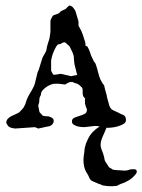

<svg xmlns="http://www.w3.org/2000/svg" viewBox="-20 -453 507 684"><path d="M289.6 -64Q289.1 -64.5 288.1 -67.1Q287.1 -69.8 286.1 -72.8Q285.2 -75.7 284.4 -78.1Q283.7 -80.6 283.7 -81.1Q282.7 -82.5 282.7 -85.2Q282.7 -87.9 282.7 -91.3Q282.7 -94.2 282.7 -97.2Q282.7 -100.1 283.7 -101.6Q276.9 -107.9 275.6 -113Q274.4 -118.2 274.4 -125V-135.3Q274.4 -136.2 273.4 -138.2Q272.5 -140.1 272 -141.1Q270.5 -142.1 266.4 -146.5Q262.2 -150.9 259.8 -151.9Q255.9 -155.3 250 -156.2Q244.1 -157.2 239.7 -160.6Q238.8 -160.6 235.1 -160.6Q231.4 -160.6 230.5 -161.1Q227.1 -160.2 222.4 -158Q217.8 -155.8 216.8 -154.8L211.9 -151.9L188 -154.8H176.3Q169.9 -154.8 163.1 -152.3Q156.2 -149.9 149.7 -146Q143.1 -142.1 137.5 -137Q131.8 -131.8 128.4 -126.5Q127.4 -125.5 126.5 -120.6Q125.5 -115.7 125.5 -114.7Q124.5 -111.8 122.6 -108.6Q120.6 -105.5 120.6 -101.6L119.6 -89.4L116.2 -76.7L120.6 -54.2Q120.6 -53.2 122.1 -51.8Q123.5 -50.3 125.5 -48.3Q130.9 -43 130.9 -42Q130.9 -41.5 132.6 -41Q134.3 -40.5 136.2 -40Q138.2 -39.6 140.1 -39.3Q142.1 -39.1 142.6 -39.1Q145.5 -39.1 150.4 -38.6Q155.3 -38.1 159.9 -36.1Q164.6 -34.2 168 -31Q171.4 -27.8 171.4 -22Q171.4 -16.1 167 -10.7Q162.6 -5.4 156.2 -3.4Q153.8 -2.9 148.4 -2Q143.1 -1 136.7 0.5Q130.4 2 124.5 3.2Q118.7 4.4 116.2 4.9L104.5 0L33.7 4.9Q27.3 3.9 22.7 2.9Q18.1 2 14.4 0Q10.7 -2 8.1 -5.4Q5.4 -8.8 2.4 -15.1Q2.4 -23.9 7.6 -29.5Q12.7 -35.2 20 -39.1Q27.3 -43 35.2 -46.1Q43 -49.3 47.9 -52.2Q47.9 -53.2 49.1 -54Q50.3 -54.7 51.3 -55.7Q55.7 -60.1 60.8 -65.9Q65.9 -71.8 68.4 -78.6Q68.8 -79.1 69.8 -81.5Q70.8 -84 71.8 -86.9Q72.8 -89.8 73.5 -92.3Q74.2 -94.7 74.2 -95.2Q79.6 -109.4 86.9 -120.8Q94.2 -132.3 99.6 -143.6Q100.1 -144 101.1 -146.5Q102.1 -148.9 103 -151.9Q104 -154.8 104.7 -157.2Q105.5 -159.7 105.5 -160.6L113.8 -195.3Q114.3 -195.8 115.2 -198Q116.2 -200.2 117.2 -202.6Q118.2 -205.1 118.9 -207Q119.6 -209 119.6 -209.5L128.4 -238.3Q131.3 -249 136 -256.1Q140.6 -263.2 145 -272.9L147.5 -287.1Q148.4 -289.1 149.4 -293.7Q150.4 -298.3 150.9 -298.8L156.2 -315.9Q156.2 -317.9 157 -321.3Q157.7 -324.7 158.2 -328.6Q158.7 -332.5 159.2 -336.2Q159.7 -339.8 159.7 -341.3V-378.4Q159.7 -379.9 160.9 -382.8Q162.1 -385.7 163.6 -388.9Q165 -392.1 167 -394.8Q168.9 -397.5 171.4 -398.9L188 -404.8Q189.5 -404.8 192.6 -408.4Q195.8 -412.1 196.8 -413.1L213.4 -420.9L226.1 -433.1Q234.4 -433.1 240 -426.5Q245.6 -419.9 249 -413.1Q249.5 -410.6 251.2 -405.3Q252.9 -399.9 254.6 -393.8Q256.3 -387.7 258.1 -382.3Q259.8 -377 259.8 -375V-360.8Q260.7 -359.9 261.7 -357.9Q262.7 -356 263.2 -355Q270 -343.8 274.9 -329.8Q279.8 -315.9 283.7 -301.8Q284.7 -292 284.9 -290.5Q285.2 -289.1 286.1 -289.1Q290.5 -289.1 292.7 -284.9Q294.9 -280.8 297.4 -275.4L303.2 -259.3Q303.2 -257.8 304.7 -254.6Q306.2 -251.5 308.1 -247.6Q310.1 -243.7 311.8 -240Q313.5 -236.3 314 -234.9Q314.5 -234.4 317.4 -230.5Q318.8 -228.5 319.8 -227.1Q320.3 -226.1 321.8 -221.9Q323.2 -217.8 324.7 -212.9Q326.2 -208 327.4 -203.9Q328.6 -199.7 328.6 -198.7Q331.1 -189 334.2 -179Q337.4 -168.9 342.8 -160.6Q342.8 -159.2 346.7 -154.5Q350.6 -149.9 351.1 -148.4L354 -135.3Q356 -127 357.9 -121.6Q359.9 -116.2 360.4 -110.8Q360.4 -109.4 361.6 -105Q362.8 -100.6 364.3 -95.5Q365.7 -90.3 366.9 -86.2Q368.2 -82 368.2 -81.1Q369.1 -75.7 373 -69.3Q377 -63 380.9 -61.5Q381.3 -61 384.5 -59.6Q387.7 -58.1 391.4 -56.4Q395 -54.7 398.2 -53.2Q401.4 -51.8 401.9 -51.8Q407.7 -47.9 412.8 -46.1Q418 -44.4 421.4 -42.2Q424.8 -40 426.8 -36.1Q428.7 -32.2 428.7 -24.4Q428.7 -17.1 420.9 -12Q413.1 -6.8 402.6 -3.7Q392.1 -0.5 381.6 1Q371.1 2.4 366.2 2.4Q361.8 2.4 359.4 2Q356.4 9.8 353 17.3Q349.6 24.9 346.2 32.5Q342.8 40 340.6 47.9Q338.4 55.7 338.4 63.5Q338.4 71.8 342.5 81.5Q346.7 91.3 349.1 100.1Q351.1 105.5 351.8 111.6Q352.5 117.7 355.5 123Q358.9 128.9 362.3 133.3Q365.7 137.7 368.7 143.1L376.5 147.5Q379.9 150.9 383.5 151.6Q387.2 152.3 392.6 152.8L424.3 154.8Q433.1 154.8 438.5 152.3Q443.8 149.9 451.2 149.9H458Q467.3 149.9 467.3 158.7Q467.3 162.6 463.9 167Q453.1 180.7 438.7 189.5Q424.3 198.2 408.2 203.1L396 209Q390.6 210 384 210.2Q377.4 210.4 371.6 210.4Q367.2 210.4 359.4 209.5Q351.6 208.5 345.7 207.5L338.4 204.1Q331.5 202.1 325.4 199.2Q319.3 196.3 312.5 193.8L304.2 189.5L298.3 181.2Q296.4 175.3 293.5 170.2Q290.5 165 287.1 159.7Q281.7 150.4 279.5 139.2Q277.3 127.9 277.3 116.2Q277.3 110.8 278.3 103Q279.3 95.2 280.3 89.4L281.7 75.2L286.1 58.6L293 43Q299.8 28.3 310.5 17.1Q321.3 5.9 335 -2.4Q331.1 -3.4 326.9 -3.9Q322.8 -4.4 318.4 -4.4L280.3 0Q275.4 0 268.1 -0.7Q260.7 -1.5 253.7 -3.7Q246.6 -5.9 241.5 -9.8Q236.3 -13.7 236.3 -20.5Q236.3 -29.8 244.6 -33.4Q252.9 -37.1 262.9 -40Q272.9 -43 281.2 -47.1Q289.6 -51.3 289.6 -61.5ZM196.8 -189.9Q197.3 -189.9 200.4 -189.2Q203.6 -188.5 207.8 -187.5Q211.9 -186.5 216.1 -185.5Q220.2 -184.6 222.7 -184.1L233.9 -181.6Q234.4 -182.1 237.8 -182.6Q241.2 -183.1 245.1 -184.1L254.9 -186L245.6 -223.1Q244.6 -227.5 243.9 -235.1Q243.2 -242.7 243.2 -245.1Q243.2 -251.5 241.9 -256.1Q240.7 -260.7 238.8 -265.1Q236.8 -269.5 234.4 -274.2Q231.9 -278.8 229.5 -284.7Q228.5 -288.1 222.9 -292.5Q217.3 -296.9 213.4 -300.8Q211.9 -302.2 208.5 -302.2Q204.1 -302.2 199.7 -298.8Q195.3 -295.4 189.9 -295.4Q185.5 -295.4 180.9 -288.1Q176.3 -280.8 172.1 -271.2Q168 -261.7 165.3 -252.2Q162.6 -242.7 162.1 -238.3V-201.2Q163.1 -199.7 165 -195.3Q167 -190.9 168 -189.9Q168.9 -189 169.9 -187.7Q170.9 -186.5 172.9 -186.5Q173.8 -186.5 177.5 -187Q181.2 -187.5 185.1 -188.2Q189 -189 192.4 -189.5Q195.8 -189.9 196.8 -189.9Z"/></svg>

Font: IM FELL English SC
Style: Regular
Weight: 400
Designer: Igino Marini
Foundry: Igino Marini
Version: 3.00